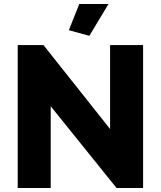

<svg xmlns="http://www.w3.org/2000/svg" viewBox="-20 -934 799 954"><path d="M374 -914 322 -784 424 -756 519 -914ZM691 0V-710H527V-293L196 -710H68V0H232V-406L559 0Z"/></svg>

Font: RT Raleway ExtraBold
Style: Regular
Weight: 400
Designer: Matt McInerney, Pablo Impallari, Rodrigo Fuenzalida — Edited by Milan Moffatt in April 2016
Foundry: Matt McInerney, Pablo Impallari, Rodrigo Fuenzalida — Edited by Milan Moffatt in April 2016
Version: Version 3.001